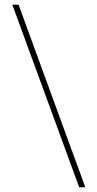

<svg xmlns="http://www.w3.org/2000/svg" viewBox="-20 -731 411 812"><path d="M32.2 -710.9H58.6L340.8 61H314.9Z"/></svg>

Font: Robert Sans Thin
Style: Regular
Weight: 100
Designer: Christian Robertson (extended by Adam Twardoch)
Foundry: Google
Version: Version 12.135;April 2, 2019;FontCreator 11.5.0.2425 64-bit;